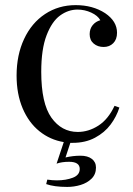

<svg xmlns="http://www.w3.org/2000/svg" viewBox="-20 -549 526 757"><path d="M257.3 14.2 238.3 71.8Q268.1 64.9 297.4 64.9Q325.7 64.9 342 77.4Q358.4 89.8 358.4 111.8Q358.4 138.2 341.1 155.3Q323.7 172.4 297.9 180.2Q272 188 245.1 188Q193.8 188 162.1 176.8L166.5 159.2Q187 162.1 204.1 162.1Q240.2 162.1 267.3 151.6Q294.4 141.1 294.4 117.2Q294.4 88.9 252.4 88.9Q223.6 88.9 203.1 96.2L231.4 11.2Q177.7 2.4 135.5 -31.5Q93.3 -65.4 69.3 -121.8Q45.4 -178.2 45.4 -251Q45.4 -332 75 -395.3Q104.5 -458.5 157.7 -493.7Q210.9 -528.8 278.3 -528.8Q345.7 -528.8 394.5 -497.1Q441.4 -465.3 441.4 -419.9Q441.4 -393.6 426.5 -378.7Q411.6 -363.8 388.7 -363.8Q365.2 -363.8 349.4 -377.2Q333.5 -390.6 333.5 -414.1Q333.5 -435.5 345.5 -450Q357.4 -464.4 375.5 -469.2Q365.7 -487.3 339.8 -499.3Q314 -511.2 285.6 -511.2Q249 -511.2 216.8 -487.8Q184.6 -464.4 163.6 -409.7Q142.6 -355 142.6 -266.1Q142.6 -141.6 182.6 -85.2Q222.7 -28.8 286.6 -28.8Q329.1 -28.8 367.9 -53.7Q406.7 -78.6 431.6 -131.8L450.7 -125Q439.5 -89.4 416 -57.9Q392.6 -26.4 354.7 -6.1Q316.9 14.2 266.6 14.2Z"/></svg>

Font: TypoPRO Playfair Display
Style: Regular
Weight: 400
Designer: Claus Eggers Sørensen
Foundry: Claus Eggers Sørensen
Version: Version 1.004;PS 001.004;hotconv 1.0.70;makeotf.lib2.5.58329